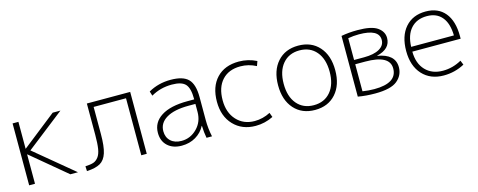

<svg xmlns="http://www.w3.org/2000/svg" viewBox="-29 -1039 3875 1558"><g transform="rotate(-15 1908.0 -260.0)"><path d="M128 -294 415 -520H480L161 -271L488 0H424L128 -247H127V0H78V-520H127V-294Z M702 -257V-520H1066V0H1020V-479H748V-251Q748 -148 730.5 -93.5Q713 -39 674 -16.5Q635 6 561 10L559 -31Q603 -33 627 -41Q651 -49 669.5 -73Q688 -97 695 -140.5Q702 -184 702 -257Z M1407 -530Q1511 -530 1555 -485.5Q1599 -441 1599 -333V-140Q1599 -70 1614 0H1568Q1559 -46 1557 -103H1555Q1528 -51 1476.5 -20.5Q1425 10 1359 10Q1285 10 1241 -30.5Q1197 -71 1197 -140Q1197 -228 1274.5 -277.5Q1352 -327 1495 -327H1552V-332Q1552 -421 1520.5 -455.5Q1489 -490 1407 -490Q1310 -490 1232 -444L1220 -482Q1304 -530 1407 -530ZM1243 -142Q1243 -90 1276.5 -59Q1310 -28 1367 -28Q1442 -28 1497 -83.5Q1552 -139 1552 -222V-289H1495Q1374 -289 1308.5 -250Q1243 -211 1243 -142Z M1982 -489Q1884 -489 1828.5 -428.5Q1773 -368 1773 -260Q1773 -156 1831 -93Q1889 -30 1982 -30Q2051 -30 2114 -63L2128 -25Q2058 10 1980 10Q1866 10 1795.5 -64Q1725 -138 1725 -260Q1725 -386 1793 -458Q1861 -530 1980 -530Q2058 -530 2128 -495L2114 -456Q2051 -489 1982 -489Z M2620 -428.5Q2568 -490 2479 -490Q2390 -490 2338 -428.5Q2286 -367 2286 -260Q2286 -153 2338 -91.5Q2390 -30 2479 -30Q2568 -30 2620 -91.5Q2672 -153 2672 -260Q2672 -367 2620 -428.5ZM2654 -63Q2589 10 2479 10Q2369 10 2304 -63Q2239 -136 2239 -260Q2239 -384 2304 -457Q2369 -530 2479 -530Q2589 -530 2654 -457Q2719 -384 2719 -260Q2719 -136 2654 -63Z M2888 -37Q2938 -29 2986 -29Q3177 -29 3177 -152Q3177 -264 2972 -264H2888ZM2888 -300H2972Q3055 -300 3101 -326.5Q3147 -353 3147 -400Q3147 -491 2979 -491Q2934 -491 2888 -483ZM3224 -150Q3224 -82 3170 -37.5Q3116 7 2984 7Q2906 7 2840 -5V-515Q2903 -527 2976 -527Q3095 -527 3144 -492Q3193 -457 3193 -404Q3193 -312 3077 -285V-284Q3224 -260 3224 -150Z M3363 -283H3722Q3720 -384 3675.5 -437.5Q3631 -491 3550 -491Q3464 -491 3415 -436.5Q3366 -382 3363 -283ZM3362 -243Q3363 -143 3417.5 -86Q3472 -29 3563 -29Q3646 -29 3720 -71L3735 -34Q3654 10 3560 10Q3448 10 3381.5 -62.5Q3315 -135 3315 -260Q3315 -386 3378 -458Q3441 -530 3550 -530Q3654 -530 3711 -461Q3768 -392 3768 -265V-243Z"/></g></svg>

Font: M PLUS 1p Light
Style: Regular
Weight: 300
Version: Version 1.061